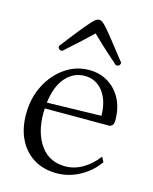

<svg xmlns="http://www.w3.org/2000/svg" viewBox="-107 -758 670 841"><g transform="rotate(15 228.0 -337.0)"><path d="M231 12Q171 12 127 -15Q83 -42 59 -90.5Q35 -139 35 -204Q35 -277 65 -335.5Q95 -394 144.5 -428Q194 -462 253 -462Q302 -462 340 -438.5Q378 -415 399 -374Q420 -333 420 -279Q420 -261 413 -255Q406 -249 399 -249H108Q107 -239 107 -228Q107 -138 147 -82.5Q187 -27 259 -27Q300 -27 338 -49Q376 -71 405 -110L417 -88Q385 -42 335 -15Q285 12 231 12ZM241 -432Q190 -432 154.5 -391.5Q119 -351 110 -276L356 -282Q355 -351 323.5 -391.5Q292 -432 241 -432ZM238 -686Q245 -686 252 -681.5Q259 -677 272.5 -662Q286 -647 311 -615.5Q336 -584 379 -529Q379 -512 360 -512Q312 -554 283 -581Q254 -608 238 -624Q222 -608 192.5 -581Q163 -554 116 -512Q97 -512 97 -529Q139 -584 164.5 -615.5Q190 -647 203.5 -662Q217 -677 224.5 -681.5Q232 -686 238 -686Z"/></g></svg>

Font: Petrona Light
Style: Regular
Weight: 300
Designer: Ringo R. Seeber
Foundry: Ringo R. Seeber
Version: Version 2.001; ttfautohint (v1.8.3)